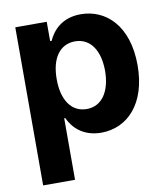

<svg xmlns="http://www.w3.org/2000/svg" viewBox="-84 -623 777 897"><g transform="rotate(-10 304.0 -174.5)"><path d="M47.9 204.5H199.2V-87.4H204.2C224.8 -41.9 270.6 8.9 359 9.2C483 8.9 579.9 -89.5 579.9 -272C579.9 -459.5 478.7 -552.6 359 -552.6C267.8 -552.6 224.1 -498.2 204.2 -453.8H197.1V-545.5H47.9ZM196.4 -272.7C196 -370 237.2 -432.2 310.7 -432.5C385.7 -432.2 425.4 -367.2 425.8 -272.7C425.4 -177.6 384.9 -111.5 310.7 -111.5C237.9 -111.5 196 -175.4 196.4 -272.7Z"/></g></svg>

Font: RED Number
Style: Bold
Weight: 700
Designer: RED UED
Foundry: rsms
Version: Version 1.003;FEAKit 1.0